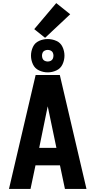

<svg xmlns="http://www.w3.org/2000/svg" viewBox="-20 -1219 616 1239"><path d="M38 0H177L209 -152H367L399 0H538L366 -735H210ZM233 -265 279 -490Q284 -513 288 -533Q292 -513 297 -490L344 -265ZM288 -752Q317 -752 344 -764.5Q371 -777 383.5 -804Q396 -831 396 -860Q396 -889 383.5 -916Q371 -943 344 -955Q317 -967 288 -967Q259 -967 232 -955Q205 -943 192.5 -916Q180 -889 180 -860Q180 -831 192.5 -804Q205 -777 232 -764.5Q259 -752 288 -752ZM288 -822Q278 -822 268.5 -826.5Q259 -831 255 -840.5Q251 -850 251 -860Q251 -870 255 -879Q259 -888 268.5 -892.5Q278 -897 288 -897Q298 -897 307.5 -892.5Q317 -888 321 -879Q325 -870 325 -860Q325 -850 321 -840.5Q317 -831 307.5 -826.5Q298 -822 288 -822ZM271 -975 433 -1127 343 -1199 201 -1031Z"/></svg>

Font: Iosevka Sparkle Extrabold
Style: Regular
Weight: 800
Designer: Belleve Invis
Foundry: Belleve Invis
Version: Version 4.5.0; ttfautohint (v1.8.3)